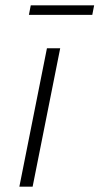

<svg xmlns="http://www.w3.org/2000/svg" viewBox="-20 -704 375 724"><path d="M53 0 157 -522H207L103 0ZM89 -648 96 -684H335L328 -648Z"/></svg>

Font: Montserrat Light
Style: Italic
Weight: 300
Italic angle: -11.3°
Designer: Julieta Ulanovsky
Foundry: Julieta Ulanovsky
Version: Version 9.000; ttfautohint (v1.8.4.7-5d5b)